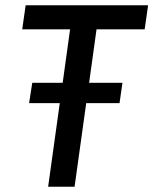

<svg xmlns="http://www.w3.org/2000/svg" viewBox="-20 -706 580 726"><path d="M206 -316H90L102 -393H217L245 -595H64L77 -686H540L527 -595H345L317 -393H443L432 -316H306L262 0H162Z"/></svg>

Font: Archivo Narrow Medium
Style: Italic
Weight: 500
Italic angle: -8°
Designer: Hector Gatti
Foundry: Omnibus-Type
Version: Version 2.001